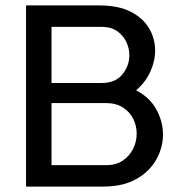

<svg xmlns="http://www.w3.org/2000/svg" viewBox="-20 -688 659 708"><path d="M76 0V-668H345Q418 -668 463.5 -644Q509 -620 530.5 -582.5Q552 -545 552 -502Q552 -462 534 -423Q516 -384 482 -355Q532 -329 556.5 -284.5Q581 -240 581 -192Q581 -144 556.5 -100Q532 -56 483 -28Q434 0 361 0ZM170 -382H355Q406 -382 431.5 -414Q457 -446 457 -484Q457 -510 445.5 -534Q434 -558 411.5 -573.5Q389 -589 355 -589H170ZM170 -79H371Q408 -79 433 -96Q458 -113 471 -139.5Q484 -166 484 -195Q484 -224 471.5 -249.5Q459 -275 433.5 -291.5Q408 -308 370 -308H170Z"/></svg>

Font: Atkinson Hyperlegible
Style: Regular
Weight: 400
Designer: Elliott Scott, Megan Eiswerth, Linus Boman, Theodore Petrosky
Foundry: Braille Institute
Version: Version 1.006; ttfautohint (v1.8.3)